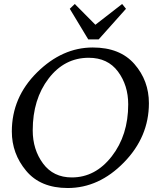

<svg xmlns="http://www.w3.org/2000/svg" viewBox="-20 -944 805 974"><path d="M323.7 9.8Q185.5 9.8 112.8 -77.4Q40 -164.6 40 -276.9Q40 -450.2 168 -576.7Q295.9 -703.1 450.7 -703.1Q588.9 -703.1 662.1 -618.9Q735.4 -534.7 735.4 -420.4Q735.4 -249.5 608.6 -119.9Q481.9 9.8 323.7 9.8ZM344.2 -43.9Q463.9 -43.9 547.1 -151.1Q630.4 -258.3 630.4 -414.6Q630.4 -511.2 578.4 -581.1Q526.4 -650.9 430.2 -650.9Q307.1 -650.9 226.6 -545.7Q146 -440.4 146 -282.7Q146 -185.5 198.2 -114.7Q250.5 -43.9 344.2 -43.9ZM480.5 -744.1H427.7L334 -899.4L359.4 -923.8L463.9 -818.4L599.6 -923.8L619.1 -899.4Z"/></svg>

Font: Kelvinch
Style: Italic
Weight: 400
Italic angle: -10°
Designer: Paul James Miller
Foundry: High-Logic / Made with FontCreator
Version: Version 3.40;July 22, 2017;FontCreator 11.0.0.2388 64-bit